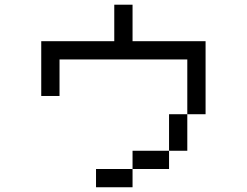

<svg xmlns="http://www.w3.org/2000/svg" viewBox="-20 -789 1040 809"><path d="M461.5 -769.2H538.5V-615.4H846.2V-307.7H769.2V-153.8H692.3V-76.9H538.5V0H384.6V-76.9H538.5V-153.8H692.3V-307.7H769.2V-538.5H230.8V-384.6H153.8V-615.4H461.5Z"/></svg>

Font: Mintsoda - Lime Green 13x16
Style: Regular
Weight: 400
Designer: Mintsoda-15
Version: Version 1.0